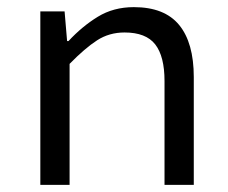

<svg xmlns="http://www.w3.org/2000/svg" viewBox="-20 -518 640 538"><path d="M93 0V-486H161L168 -403H172Q210 -444 254 -471Q298 -498 355 -498Q441 -498 482 -448Q523 -398 523 -302V0H441V-291Q441 -360 415 -393.5Q389 -427 329 -427Q286 -427 252 -405Q218 -383 175 -339V0Z"/></svg>

Font: Source Code Pro
Style: Regular
Weight: 400
Monospace: yes
Designer: Paul D. Hunt, Teo Tuominen
Foundry: Adobe Systems Incorporated
Version: Version 1.018;hotconv 1.0.116;makeotfexe 2.5.65601